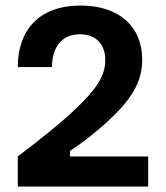

<svg xmlns="http://www.w3.org/2000/svg" viewBox="-20 -682 607 702"><path d="M45 0H521.7V-110H235.8V-130C281.7 -160 329.2 -197.5 367.5 -232.5C455 -311.7 500 -377.5 500 -463.3C500 -582.5 418.3 -661.7 275 -661.7C122.5 -661.7 45 -571.7 45 -436.7H170C170 -508.3 205 -556.7 272.5 -556.7C332.5 -556.7 365 -518.3 365 -462.5C365 -401.7 327.5 -350.8 254.2 -281.7C205 -235 137.5 -180 45 -110Z"/></svg>

Font: Familjen Grotesk GF
Style: Bold
Weight: 700
Designer: Anders Wikstroem, Jonas Baeckman, Matilda Gysing, Kristian Moeller
Foundry: Familjen STHLM AB
Version: Version 2.000; Beta; Release 4; Build 6